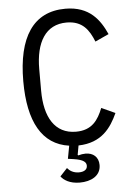

<svg xmlns="http://www.w3.org/2000/svg" viewBox="-60 -756 721 1009"><g transform="rotate(-5 300.0 -251.5)"><path d="M323.2 -637.1C408 -637.1 441.1 -585.9 465.9 -524.1L538 -557.2C503.9 -633.2 451 -709.9 323.2 -709.9C153.1 -709.9 70 -581 70 -349.1C70 -136 138.8 -11 280.9 8.9L268.1 77.1L296.2 81C351.9 89.1 364 104 364 122.2C364 143.1 345.2 153.1 320 153.1C290.8 153.1 271 139.9 258.9 125L220.9 165.8C235.1 185 266 207 320 207C378.9 207 431.1 181.1 431.1 123.9C431.1 81 402 57.9 362.9 57.9C350.9 57.9 337 60 323.9 63.9L321 61.1L329.9 12.1C453.1 8.9 503.9 -66.1 538 -141L465.9 -174C441.1 -111.9 408 -61.1 323.2 -61.1C212 -61.1 159.1 -152 159.1 -291.9V-405.9C159.1 -546.2 212 -637.1 323.2 -637.1Z"/></g></svg>

Font: Margiela Mono
Style: Regular
Weight: 400
Designer: Mike Abbink, Paul van der Laan, Pieter van Rosmalen
Foundry: Bold Monday
Version: Version 2.003 2021